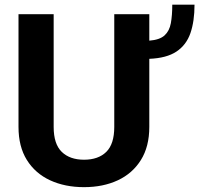

<svg xmlns="http://www.w3.org/2000/svg" viewBox="-20 -770 831 800"><path d="M456.1 -710.9H602.1V-600.6Q645.5 -604 665.8 -622.6Q686 -641.1 691.9 -673.6Q697.8 -706.1 697.8 -750.5H790.5Q790.5 -681.2 773.4 -631.8Q756.3 -582.5 715.3 -555.2Q674.3 -527.8 602.1 -524.9V-241.2Q602.1 -159.2 567.1 -103.3Q532.2 -47.4 470.9 -18.8Q409.7 9.8 330.1 9.8Q250.5 9.8 188.7 -18.8Q127 -47.4 92 -103.3Q57.1 -159.2 57.1 -241.2V-710.9H203.6V-241.2Q203.6 -169.9 237.3 -137.2Q271 -104.5 330.1 -104.5Q389.6 -104.5 422.9 -137.2Q456.1 -169.9 456.1 -241.2Z"/></svg>

Font: Vazirmatn RD
Style: Bold
Weight: 700
Designer: Saber Rastikerdar
Foundry: Saber Rastikerdar
Version: Version 32.102